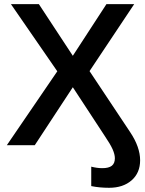

<svg xmlns="http://www.w3.org/2000/svg" viewBox="-20 -708 707 936"><path d="M335 -282.7 149.4 0H13.2L259.3 -360.4L33.2 -688H169.4L335 -436L499 -688H634.3L416.5 -361.3L613.8 -64.9Q638.7 -27.8 650.9 6.8Q663.1 41.5 663.1 73.2Q663.1 134.8 621.6 171.1Q580.1 207.5 511.7 207.5Q465.3 207.5 424.8 199.2V104.5Q453.6 111.8 478.5 111.8Q510.3 111.8 525.1 100.1Q540 88.4 540 63.5Q540 44.9 529.1 20Q518.1 -4.9 490.2 -45.9Z"/></svg>

Font: Arimo SemiBold
Style: Regular
Weight: 600
Designer: Steve Matteson
Foundry: Monotype Imaging Inc.
Version: Version 1.33